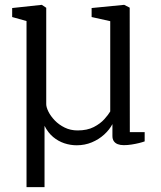

<svg xmlns="http://www.w3.org/2000/svg" viewBox="-20 -587 660 789"><path d="M89 182V-500.5L30 -517V-554L150.5 -567H152L170 -555V-159Q170 -146.5 179 -128.2Q188 -110 205 -92.2Q222 -74.5 245.8 -62.8Q269.5 -51 299 -51Q338.5 -51 365.5 -65Q392.5 -79 409 -97.5Q425.5 -116 433 -129V-500L356.5 -517V-554L489 -567H490.5L513 -555.5L513.5 -44H574.5V-6Q565 -2.5 550.8 1Q536.5 4.5 520.2 7Q504 9.5 488.5 9.5Q474.5 9.5 464 5.5Q453.5 1.5 447.8 -6.8Q442 -15 442 -28V-77Q429.5 -53.5 407.8 -33.8Q386 -14 357.2 -2Q328.5 10 295 10Q269.5 10 244.5 1.8Q219.5 -6.5 198.2 -24.2Q177 -42 163 -70V182Z"/></svg>

Font: Merriweather 7pt Light
Style: Regular
Weight: 300
Designer: Eben Sorkin
Foundry: Eben Sorkin
Version: Version 2.200;gftools[0.9.31]